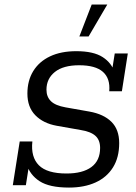

<svg xmlns="http://www.w3.org/2000/svg" viewBox="-20 -820 602 850"><path d="M285.4 10.4Q198.6 10.4 155.2 -17.9Q111.8 -46.1 97.7 -94L108.1 -86.1L94.5 0H36.7L67.3 -193.7H123.3Q115.8 -124.9 152 -88.4Q188.2 -51.9 274.6 -51.9Q345.8 -51.9 384.5 -80.4Q423.2 -108.9 423.2 -165.2Q423.2 -200 402.3 -218.8Q381.3 -237.6 336.4 -244.6L230.6 -263.3Q171.7 -273.9 136.5 -309.7Q101.3 -345.5 101.3 -405.9Q101.3 -462.9 127.1 -505.1Q153 -547.4 201.4 -570.4Q249.7 -593.4 317.9 -593.4Q393.9 -593.4 434.5 -567.2Q475.1 -541 487.8 -497.8H474.4L488 -583.4H545.8L519.6 -416H463.6Q468.7 -472.3 435.8 -501.7Q402.9 -531.1 330.3 -531.1Q260.1 -531.1 222.9 -501.4Q185.7 -471.7 185.7 -422.8Q185.7 -391.5 205.4 -372.1Q225 -352.8 269.9 -344.8L375.6 -326.1Q438.8 -314.9 473.2 -280.8Q507.7 -246.7 507.7 -186.4Q507.7 -123 480.3 -79Q453 -35.1 403.1 -12.3Q353.2 10.4 285.4 10.4ZM331.3 -658.5 385.9 -799.8H454.9L372.2 -658.5Z"/></svg>

Font: Rokkitt SemiBold
Style: Italic
Weight: 600
Italic angle: -9°
Designer: Vernon Adams
Foundry: Vernon Adams
Version: Version 3.103